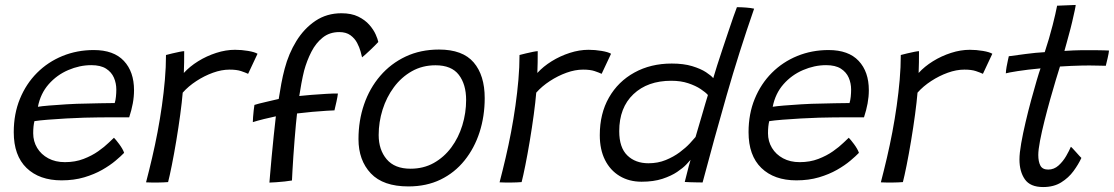

<svg xmlns="http://www.w3.org/2000/svg" viewBox="-20 -736 4496 775"><path d="M481 -119Q468.5 -106 446.2 -87.2Q424 -68.5 392.5 -50.5Q361 -32.5 319.8 -20.2Q278.5 -8 228.5 -8Q139 -8 87.2 -58Q35.5 -108 35.5 -202.5Q35.5 -276.5 60.5 -337.2Q85.5 -398 129.5 -442Q173.5 -486 232.2 -510Q291 -534 358.5 -534Q439 -534 480 -490.2Q521 -446.5 521 -372Q521 -345.5 516 -318.5Q511 -291.5 501.5 -262.5Q497 -262.5 477.2 -262.5Q457.5 -262.5 429.8 -262.5Q402 -262.5 372.8 -262Q343.5 -261.5 320 -261Q286.5 -260 247 -257.8Q207.5 -255.5 172.8 -252.8Q138 -250 119 -247Q114 -227.5 114 -198Q114 -165.5 130 -139Q146 -112.5 174.8 -97Q203.5 -81.5 242 -81.5Q283.5 -81.5 317.2 -94.5Q351 -107.5 376.5 -125.5Q402 -143.5 418 -159.2Q434 -175 440 -180Q442.5 -177.5 448.5 -170.5Q454.5 -163.5 461.2 -154.2Q468 -145 473.5 -135.5Q479 -126 481 -119ZM133 -305Q148 -307.5 178.2 -310Q208.5 -312.5 248.5 -315Q288.5 -317.5 332 -318Q358 -319 382.2 -319.2Q406.5 -319.5 423.5 -319.8Q440.5 -320 443 -320Q446.5 -331 448 -345.8Q449.5 -360.5 449.5 -374.5Q449.5 -400 439.8 -422.5Q430 -445 408 -459Q386 -473 348.5 -473Q301.5 -473 255.5 -453.2Q209.5 -433.5 176.5 -396Q143.5 -358.5 133 -305Z M722 -441.5Q745.5 -467.5 779.8 -488.8Q814 -510 852.8 -522.5Q891.5 -535 928.5 -535Q955 -535 981.5 -530.5Q1008 -526 1019.5 -519L981.5 -438Q971 -443 953.2 -449Q935.5 -455 906.5 -455Q874.5 -455 839.8 -442.5Q805 -430 772.8 -409Q740.5 -388 717.5 -362Q714.5 -325 707.5 -273.2Q700.5 -221.5 691.5 -167.5Q682.5 -113.5 673.5 -68.8Q664.5 -24 658.5 -1Q641.5 0.5 615.5 0.8Q589.5 1 569.5 0Q582 -48 594 -99.2Q606 -150.5 616 -203.2Q626 -256 633.5 -309Q641 -362 645.5 -413.5Q650 -465 650 -514Q661 -517 676 -520.5Q691 -524 704.5 -526.8Q718 -529.5 723.5 -529.5Q723.5 -511 723.2 -484Q723 -457 722 -441.5Z M1067.5 1Q1068 -2.5 1070.2 -31.5Q1072.5 -60.5 1076.5 -102.8Q1080.5 -145 1085 -189Q1089.5 -233 1093.5 -266.5Q1073.5 -262.5 1045.5 -255.5Q1017.5 -248.5 1000.5 -243Q1000.5 -250.5 1001.5 -263.5Q1002.5 -276.5 1004 -290.2Q1005.5 -304 1007 -312.5Q1012.5 -314.5 1026.2 -318Q1040 -321.5 1056.2 -325.2Q1072.5 -329 1086 -332.2Q1099.5 -335.5 1105 -336.5Q1109.5 -366.5 1115.5 -398.5Q1121.5 -430.5 1129 -458.5Q1145 -519.5 1176.2 -570.2Q1207.5 -621 1253.2 -651.8Q1299 -682.5 1358 -682.5Q1398.5 -682.5 1426 -669Q1453.5 -655.5 1470.8 -635.8Q1488 -616 1496.5 -596.8Q1505 -577.5 1507 -566.5Q1501 -560 1492 -551Q1483 -542 1473.2 -532.8Q1463.5 -523.5 1455 -516Q1446.5 -508.5 1441.5 -504.5Q1440 -511.5 1435.5 -528Q1431 -544.5 1421.5 -562.8Q1412 -581 1394.5 -593.8Q1377 -606.5 1349.5 -606.5Q1310.5 -606.5 1282.8 -584.5Q1255 -562.5 1236.8 -526.8Q1218.5 -491 1207.5 -450.5Q1202 -428.5 1196.5 -399Q1191 -369.5 1188 -348.5Q1205.5 -350.5 1236.2 -353Q1267 -355.5 1297.5 -357.2Q1328 -359 1344 -358.5Q1342.5 -345.5 1338.2 -326Q1334 -306.5 1330 -290.5Q1325.5 -290.5 1299.5 -289Q1273.5 -287.5 1240.2 -284.5Q1207 -281.5 1179 -278Q1177 -263 1174.5 -235Q1172 -207 1169.2 -173.2Q1166.5 -139.5 1164.2 -106.2Q1162 -73 1160.5 -46.8Q1159 -20.5 1158.5 -7.5Q1146.5 -5.5 1129.5 -3.5Q1112.5 -1.5 1095.8 -0.5Q1079 0.5 1067.5 1Z M1628.5 16.5Q1526.5 16.5 1476.8 -36.2Q1427 -89 1427 -174.5Q1427 -249 1449.5 -314.5Q1472 -380 1514.8 -429.8Q1557.5 -479.5 1617.5 -507.8Q1677.5 -536 1752 -536Q1847.5 -536 1892 -484Q1936.5 -432 1936.5 -340Q1936.5 -267 1915.8 -202.5Q1895 -138 1855.2 -88.5Q1815.5 -39 1758.5 -11.2Q1701.5 16.5 1628.5 16.5ZM1637 -55Q1689.5 -55 1731 -78.2Q1772.5 -101.5 1801.8 -141Q1831 -180.5 1846.2 -230.2Q1861.5 -280 1861.5 -332.5Q1861.5 -395.5 1832 -434Q1802.5 -472.5 1738 -472.5Q1685 -472.5 1642.5 -448.5Q1600 -424.5 1570 -384Q1540 -343.5 1524.2 -293.2Q1508.5 -243 1508.5 -191Q1508.5 -131.5 1540.8 -93.2Q1573 -55 1637 -55Z M2149 -441.5Q2172.5 -467.5 2206.8 -488.8Q2241 -510 2279.8 -522.5Q2318.5 -535 2355.5 -535Q2382 -535 2408.5 -530.5Q2435 -526 2446.5 -519L2408.5 -438Q2398 -443 2380.2 -449Q2362.5 -455 2333.5 -455Q2301.5 -455 2266.8 -442.5Q2232 -430 2199.8 -409Q2167.5 -388 2144.5 -362Q2141.5 -325 2134.5 -273.2Q2127.5 -221.5 2118.5 -167.5Q2109.5 -113.5 2100.5 -68.8Q2091.5 -24 2085.5 -1Q2068.5 0.5 2042.5 0.8Q2016.5 1 1996.5 0Q2009 -48 2021 -99.2Q2033 -150.5 2043 -203.2Q2053 -256 2060.5 -309Q2068 -362 2072.5 -413.5Q2077 -465 2077 -514Q2088 -517 2103 -520.5Q2118 -524 2131.5 -526.8Q2145 -529.5 2150.5 -529.5Q2150.5 -511 2150.2 -484Q2150 -457 2149 -441.5Z M2744 -1.5Q2746.5 -11 2751 -29.2Q2755.5 -47.5 2760.2 -65.5Q2765 -83.5 2767.5 -91Q2763.5 -86 2750.2 -72Q2737 -58 2713.2 -42Q2689.5 -26 2653.8 -14.2Q2618 -2.5 2569.5 -2.5Q2519.5 -2.5 2481.2 -25.5Q2443 -48.5 2422 -90.5Q2401 -132.5 2401 -190.5Q2401 -277.5 2438 -342.2Q2475 -407 2540.8 -443.2Q2606.5 -479.5 2691.5 -479.5Q2739.5 -479.5 2774 -469Q2808.5 -458.5 2829.8 -444.5Q2851 -430.5 2859 -420.5Q2864.5 -440.5 2874.5 -471.2Q2884.5 -502 2896.2 -537.5Q2908 -573 2919.5 -607Q2931 -641 2940.2 -667.8Q2949.5 -694.5 2954.5 -707Q2971.5 -707 2991.2 -705.5Q3011 -704 3024 -701Q2963 -525.5 2913 -351Q2863 -176.5 2816 0.5Q2807.5 0.5 2793 0.2Q2778.5 0 2764.5 -0.5Q2750.5 -1 2744 -1.5ZM2597.5 -77Q2635.5 -77 2667.2 -90Q2699 -103 2723.8 -121.5Q2748.5 -140 2764.5 -157.2Q2780.5 -174.5 2787.5 -183Q2791 -195 2798 -218.8Q2805 -242.5 2812.8 -269Q2820.5 -295.5 2827.2 -318.5Q2834 -341.5 2837.5 -352.5Q2828.5 -363 2808.2 -376.5Q2788 -390 2758 -400Q2728 -410 2689.5 -410Q2594 -410 2536.8 -355.8Q2479.5 -301.5 2479.5 -206.5Q2479.5 -140.5 2512 -108.8Q2544.5 -77 2597.5 -77Z M3447 -119Q3434.5 -106 3412.2 -87.2Q3390 -68.5 3358.5 -50.5Q3327 -32.5 3285.8 -20.2Q3244.5 -8 3194.5 -8Q3105 -8 3053.2 -58Q3001.5 -108 3001.5 -202.5Q3001.5 -276.5 3026.5 -337.2Q3051.5 -398 3095.5 -442Q3139.5 -486 3198.2 -510Q3257 -534 3324.5 -534Q3405 -534 3446 -490.2Q3487 -446.5 3487 -372Q3487 -345.5 3482 -318.5Q3477 -291.5 3467.5 -262.5Q3463 -262.5 3443.2 -262.5Q3423.5 -262.5 3395.8 -262.5Q3368 -262.5 3338.8 -262Q3309.5 -261.5 3286 -261Q3252.5 -260 3213 -257.8Q3173.5 -255.5 3138.8 -252.8Q3104 -250 3085 -247Q3080 -227.5 3080 -198Q3080 -165.5 3096 -139Q3112 -112.5 3140.8 -97Q3169.5 -81.5 3208 -81.5Q3249.5 -81.5 3283.2 -94.5Q3317 -107.5 3342.5 -125.5Q3368 -143.5 3384 -159.2Q3400 -175 3406 -180Q3408.5 -177.5 3414.5 -170.5Q3420.5 -163.5 3427.2 -154.2Q3434 -145 3439.5 -135.5Q3445 -126 3447 -119ZM3099 -305Q3114 -307.5 3144.2 -310Q3174.5 -312.5 3214.5 -315Q3254.5 -317.5 3298 -318Q3324 -319 3348.2 -319.2Q3372.5 -319.5 3389.5 -319.8Q3406.5 -320 3409 -320Q3412.5 -331 3414 -345.8Q3415.5 -360.5 3415.5 -374.5Q3415.5 -400 3405.8 -422.5Q3396 -445 3374 -459Q3352 -473 3314.5 -473Q3267.5 -473 3221.5 -453.2Q3175.5 -433.5 3142.5 -396Q3109.5 -358.5 3099 -305Z M3688 -441.5Q3711.5 -467.5 3745.8 -488.8Q3780 -510 3818.8 -522.5Q3857.5 -535 3894.5 -535Q3921 -535 3947.5 -530.5Q3974 -526 3985.5 -519L3947.5 -438Q3937 -443 3919.2 -449Q3901.5 -455 3872.5 -455Q3840.5 -455 3805.8 -442.5Q3771 -430 3738.8 -409Q3706.5 -388 3683.5 -362Q3680.5 -325 3673.5 -273.2Q3666.5 -221.5 3657.5 -167.5Q3648.5 -113.5 3639.5 -68.8Q3630.5 -24 3624.5 -1Q3607.5 0.5 3581.5 0.8Q3555.5 1 3535.5 0Q3548 -48 3560 -99.2Q3572 -150.5 3582 -203.2Q3592 -256 3599.5 -309Q3607 -362 3611.5 -413.5Q3616 -465 3616 -514Q3627 -517 3642 -520.5Q3657 -524 3670.5 -526.8Q3684 -529.5 3689.5 -529.5Q3689.5 -511 3689.2 -484Q3689 -457 3688 -441.5Z M4345 -98.5Q4333 -72.5 4313.2 -45.5Q4293.5 -18.5 4263.5 0.2Q4233.5 19 4190.5 19Q4138.5 19 4116.8 -12.2Q4095 -43.5 4095 -92.5Q4095 -117.5 4102 -157.5Q4109 -197.5 4119.8 -243.2Q4130.5 -289 4142.5 -333Q4154.5 -377 4164.5 -411Q4174.5 -445 4180 -460Q4126 -455 4088 -449Q4050 -443 4040 -440Q4040.5 -452 4043 -466Q4045.5 -480 4048.2 -492Q4051 -504 4052 -509Q4081 -513 4120.8 -518.2Q4160.5 -523.5 4197 -525.5Q4205.5 -551 4213.8 -579.2Q4222 -607.5 4229 -634.5Q4235 -657 4239.5 -677.8Q4244 -698.5 4247 -713L4322 -716Q4322 -712 4318 -693.2Q4314 -674.5 4307.8 -647.8Q4301.5 -621 4293.5 -592.5Q4289.5 -577.5 4285.2 -561.8Q4281 -546 4276.5 -530.5Q4291.5 -531.5 4313.5 -532.5Q4335.5 -533.5 4349.5 -533.5Q4374 -534 4397 -533.5Q4420 -533 4436.5 -532.8Q4453 -532.5 4456.5 -532Q4455.5 -521.5 4451 -501.8Q4446.5 -482 4443.5 -470.5Q4438.5 -470.5 4409 -471.2Q4379.5 -472 4350 -471.5Q4329 -471 4304 -470Q4279 -469 4258.5 -467.5Q4252.5 -449 4242 -414Q4231.5 -379 4219.2 -335.5Q4207 -292 4196 -248.2Q4185 -204.5 4178 -167.8Q4171 -131 4171 -110.5Q4171 -83.5 4179.5 -67.5Q4188 -51.5 4211 -51.5Q4234.5 -51.5 4252.8 -68Q4271 -84.5 4283.5 -106.2Q4296 -128 4302.5 -143.5Q4305 -142 4311 -135.5Q4317 -129 4324.2 -121Q4331.5 -113 4337.2 -106.5Q4343 -100 4345 -98.5Z"/></svg>

Font: Grandstander Thin Light
Style: Italic
Weight: 300
Italic angle: -15°
Version: Version 1.200